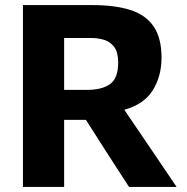

<svg xmlns="http://www.w3.org/2000/svg" viewBox="-20 -733 732 753"><path d="M70 0V-713H343.5Q430.5 -713 490.8 -694Q551 -675 582.2 -629.8Q613.5 -584.5 613.5 -507Q613.5 -434 579.2 -379Q545 -324 467.5 -302.5L532 -207.5Q554.5 -174.5 580 -136.8Q605.5 -99 629.8 -63.2Q654 -27.5 672.5 0H486Q458.5 -42 433.8 -80.5Q409 -119 385.5 -155.5L317 -263H231.5V0ZM338.5 -584H231.5V-380.5H321Q380.5 -380.5 412 -403.5Q443.5 -426.5 443.5 -488Q443.5 -528 428 -548.8Q412.5 -569.5 388.2 -576.8Q364 -584 338.5 -584Z"/></svg>

Font: Commissioner
Style: Bold
Weight: 700
Designer: Kostas Bartsokas
Foundry: Kostas Bartsokas
Version: Version 1.000; ttfautohint (v1.8.3)